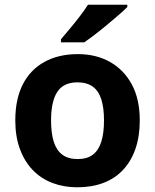

<svg xmlns="http://www.w3.org/2000/svg" viewBox="-20 -852 659 816"><path d="M574 -340Q574 -272 555.5 -219Q537 -166 502.5 -129.5Q468 -93 419 -74.5Q370 -56 308 -56Q251 -56 202.5 -74.5Q154 -93 119 -129.5Q84 -166 64.5 -219Q45 -272 45 -340Q45 -431 77 -493.5Q109 -556 169 -589Q229 -622 311 -622Q388 -622 447 -589Q506 -556 540 -493.5Q574 -431 574 -340ZM197 -340Q197 -286 208.5 -249.5Q220 -213 245 -194.5Q270 -176 310 -176Q350 -176 374.5 -194.5Q399 -213 410.5 -249.5Q422 -286 422 -340Q422 -394 410.5 -430Q399 -466 374 -484Q349 -502 309 -502Q250 -502 223.5 -461.5Q197 -421 197 -340ZM521 -822Q507 -808 484 -788Q461 -768 434.5 -746Q408 -724 382.5 -704.5Q357 -685 338 -672H239V-685Q255 -704 276.5 -729.5Q298 -755 319 -782.5Q340 -810 354 -832H521Z"/></svg>

Font: Noto Sans Malayalam UI
Style: Regular
Weight: 400
Designer: Jelle Bosma - Monotype Design Team
Foundry: Monotype Imaging Inc.
Version: Version 2.104